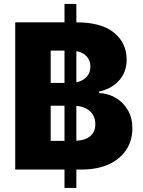

<svg xmlns="http://www.w3.org/2000/svg" viewBox="-20 -838 705 949"><path d="M298.8 90.8V0H55.2V-727.5H298.8V-818.4H357.4V-727.5H358.4Q481 -727.5 543.5 -676.5Q606 -625.5 606 -543.5Q606 -481 567.9 -439.5Q529.8 -397.9 469.7 -385.7V-377.9Q514.2 -376.5 551.5 -354.7Q588.9 -333 611.6 -294.4Q634.3 -255.9 634.3 -203.6Q634.3 -144.5 604.7 -98.6Q575.2 -52.7 518.8 -26.4Q462.4 0 381.8 0H357.4V90.8ZM357.4 -314.9V-142.1Q405.3 -145.5 428.2 -167Q451.2 -188.5 451.2 -223.6Q451.2 -262.7 426 -286.9Q400.9 -311 357.4 -314.9ZM230.5 -141.6H298.8V-315.4H230.5ZM230.5 -428.2H298.8V-587.9H230.5ZM357.4 -585.4V-431.2Q388.7 -437.5 407.7 -457.5Q426.8 -477.5 426.8 -509.3Q426.8 -539.6 408.2 -559.6Q389.6 -579.6 357.4 -585.4Z"/></svg>

Font: Inter Extra Bold
Style: Regular
Weight: 800
Designer: Rasmus Andersson
Foundry: rsms
Version: Version 4.000;git-3c8e0fc